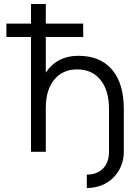

<svg xmlns="http://www.w3.org/2000/svg" viewBox="-20 -759 702 960"><path d="M135 0H209V-220Q209 -309 251 -360.5Q293 -412 366 -412Q440 -412 482.5 -359.5Q525 -307 525 -214V0Q525 53 495 83.5Q465 114 414 114V181Q454 181 488 167.5Q522 154 546.5 129.5Q571 105 585 72Q599 39 599 0V-214Q599 -342 540 -411Q481 -480 372 -480Q319 -480 278.5 -459.5Q238 -439 209 -396V-574H396V-641H209V-739H135V-641H12V-574H135Z"/></svg>

Font: Involve
Style: Regular
Weight: 400
Designer: Stefan Peev
Foundry: Context Ltd.
Version: Version 1.001